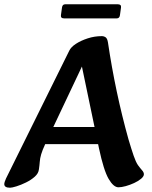

<svg xmlns="http://www.w3.org/2000/svg" viewBox="-35 -864 713 898"><path d="M12 14Q-15 14 -15 -3Q-15 -11 -7 -29L289 -627Q297 -644 320 -659Q343 -674 375 -684.5Q407 -695 441 -695Q451 -695 459 -689.5Q467 -684 470 -665Q487 -550 511 -436.5Q535 -323 566 -212Q580 -165 590 -136Q600 -107 610 -92Q621 -77 629.5 -67.5Q638 -58 638 -49Q638 -39 625 -28Q612 -17 592.5 -8Q573 1 553 6.5Q533 12 519 12Q496 12 473 -27.5Q450 -67 428 -170L341 -587L370 -599L176 -189Q163 -161 157.5 -142Q152 -123 151 -107.5Q150 -92 147 -72Q145 -53 127.5 -37.5Q110 -22 86.5 -10.5Q63 1 42 7.5Q21 14 12 14ZM140 -190V-270H512V-190ZM255 -829Q257 -844 270 -844H516Q533 -844 531 -829L526 -793Q524 -778 511 -778H265Q248 -778 250 -793Z"/></svg>

Font: Alkatra Medium
Style: Regular
Weight: 500
Designer: Suman Bhandary
Version: Version 1.100;gftools[0.9.22]